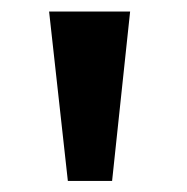

<svg xmlns="http://www.w3.org/2000/svg" viewBox="-20 -748 332 341"><path d="M100.5 -426.7 67.2 -727.5H211.1L179.1 -426.7Z"/></svg>

Font: Adwaita Sans
Style: Regular
Weight: 400
Designer: Rasmus Andersson
Foundry: rsms
Version: Version 4.001;git-9221beed3